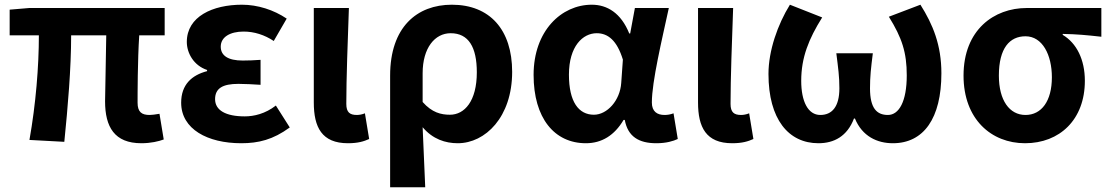

<svg xmlns="http://www.w3.org/2000/svg" viewBox="-20 -594 4708 815"><path d="M580 14C620 14 654 6 675 -2L657 -111C639 -108 625 -106 615 -106C582 -106 564 -118 564 -158C564 -191 564 -337 571 -444H679V-560H104L21 -553V-444H145C145 -312 132 -152 105 0L253 8C268 -141 282 -303 282 -444H431C430 -342 426 -204 426 -164C426 -55 466 14 580 14Z M1004 14C1077 14 1139 -1 1210 -53L1151 -146C1106 -111 1058 -100 1019 -100C938 -100 893 -126 893 -173C893 -219 925 -238 992 -238C1022 -238 1053 -236 1086 -234V-340C1060 -338 1033 -337 1010 -337C948 -337 917 -358 917 -396C917 -437 957 -460 1014 -460C1059 -460 1103 -446 1142 -420L1197 -515C1142 -552 1074 -574 1007 -574C883 -574 773 -524 773 -416C773 -369 802 -316 859 -297V-292C794 -275 749 -235 749 -158C749 -46 861 14 1004 14Z M1457 14C1500 14 1525 6 1547 -4L1529 -113C1517 -108 1504 -106 1495 -106C1465 -106 1450 -117 1450 -153C1450 -258 1456 -423 1461 -560H1312V-159C1312 -54 1346 14 1457 14Z M1636 201H1785C1781 114 1778 36 1774 -54C1817 -3 1871 14 1923 14C2040 14 2154 -97 2154 -289C2154 -468 2059 -574 1898 -574C1750 -574 1636 -479 1636 -273ZM1890 -107C1852 -107 1814 -116 1774 -161V-283C1774 -391 1826 -453 1893 -453C1969 -453 2004 -394 2004 -287C2004 -165 1952 -107 1890 -107Z M2467 14C2534 14 2588 -19 2627 -85H2632C2645 -14 2692 14 2766 14C2808 14 2838 5 2857 -4L2839 -113C2826 -108 2813 -106 2801 -106C2770 -106 2747 -120 2747 -159C2747 -248 2790 -426 2819 -560H2675L2655 -452H2651C2616 -539 2557 -574 2492 -574C2363 -574 2245 -463 2245 -276C2245 -93 2333 14 2467 14ZM2501 -107C2436 -107 2395 -162 2395 -277C2395 -398 2454 -453 2513 -453C2561 -453 2599 -422 2624 -341L2617 -242C2612 -167 2557 -107 2501 -107Z M3088 14C3131 14 3156 6 3178 -4L3160 -113C3148 -108 3135 -106 3126 -106C3096 -106 3081 -117 3081 -153C3081 -258 3087 -423 3092 -560H2943V-159C2943 -54 2977 14 3088 14Z M3454 14C3520 14 3576 -15 3605 -91H3609C3640 -15 3704 14 3770 14C3901 14 3976 -92 3976 -283C3976 -403 3940 -490 3887 -574L3753 -523C3809 -433 3829 -371 3829 -274C3829 -163 3796 -106 3749 -106C3702 -106 3673 -134 3673 -219C3673 -270 3677 -304 3685 -368H3530C3538 -304 3543 -270 3543 -219C3543 -140 3511 -106 3462 -106C3410 -106 3381 -163 3381 -251C3381 -350 3413 -429 3470 -520L3333 -574C3281 -490 3242 -379 3242 -280C3242 -88 3327 14 3454 14Z M4331 14C4478 14 4585 -86 4585 -251C4585 -341 4550 -411 4491 -446V-450C4550 -449 4593 -445 4655 -438V-560H4338C4200 -560 4070 -468 4070 -273C4070 -88 4188 14 4331 14ZM4333 -106C4265 -106 4220 -168 4220 -273C4220 -390 4266 -440 4333 -440C4405 -440 4445 -361 4445 -266C4445 -165 4401 -106 4333 -106Z"/></svg>

Font: Noto Sans Mono CJK SC
Style: Bold
Weight: 700
Designer: Ryoko NISHIZUKA 西塚涼子 (kana, bopomofo & ideographs); Paul D. Hunt (Latin, Greek & Cyrillic); Sandoll Communications 산돌커뮤니
Foundry: Adobe
Version: Version 2.004;hotconv 1.0.118;makeotfexe 2.5.65603